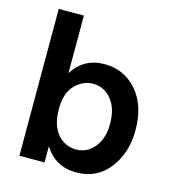

<svg xmlns="http://www.w3.org/2000/svg" viewBox="-107 -796 809 893"><g transform="rotate(15 297.5 -350.0)"><path d="M187 0H66V-707H187V-430Q240 -514 339 -514Q434 -514 495.5 -443.5Q557 -373 557 -253Q557 -145 498.5 -69Q440 7 340 7Q240 7 187 -78ZM187 -258Q187 -179 223 -137.5Q259 -96 313 -96Q365 -96 400 -139Q435 -182 435 -251Q435 -327 399.5 -369.5Q364 -412 312 -412Q263 -412 225 -373.5Q187 -335 187 -258Z"/></g></svg>

Font: Hind Madurai SemiBold
Style: Regular
Weight: 600
Designer: Jyotish Sonowal
Foundry: Indian Type Foundry
Version: Version 1.001;PS 1.0;hotconv 1.0.86;makeotf.lib2.5.63406; tt